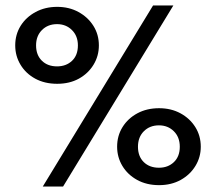

<svg xmlns="http://www.w3.org/2000/svg" viewBox="-20 -680 798 700"><path d="M538 -660H612L210 0H136ZM35.5 -514.5Q35.5 -554 55.2 -585.8Q75 -617.5 109.8 -636.2Q144.5 -655 188.5 -655Q232 -655 266.2 -636.2Q300.5 -617.5 320.5 -585.8Q340.5 -554 340.5 -514.5Q340.5 -476 321 -444Q301.5 -412 267.5 -393.2Q233.5 -374.5 188.5 -374.5Q143 -374.5 108.5 -393.2Q74 -412 54.8 -444Q35.5 -476 35.5 -514.5ZM111.5 -514.5Q111.5 -479.5 132.5 -458.8Q153.5 -438 188 -438Q221 -438 242.5 -458.2Q264 -478.5 264 -514.5Q264 -549 242.2 -570.5Q220.5 -592 188 -592Q154.5 -592 133 -570.5Q111.5 -549 111.5 -514.5ZM407 -145Q407 -185 426.8 -216.8Q446.5 -248.5 481 -267Q515.5 -285.5 560 -285.5Q603.5 -285.5 637.8 -267Q672 -248.5 692 -216.8Q712 -185 712 -145Q712 -107 692.5 -75Q673 -43 638.8 -24Q604.5 -5 560 -5Q514.5 -5 480 -24Q445.5 -43 426.2 -75Q407 -107 407 -145ZM483 -145Q483 -110 504 -89.2Q525 -68.5 559.5 -68.5Q592.5 -68.5 614 -89Q635.5 -109.5 635.5 -145Q635.5 -180 613.8 -201.5Q592 -223 559.5 -223Q526 -223 504.5 -201.5Q483 -180 483 -145Z"/></svg>

Font: League Spartan Medium
Style: Regular
Weight: 500
Foundry: The League of Moveable Type
Version: Version 2.002